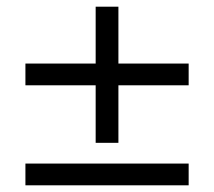

<svg xmlns="http://www.w3.org/2000/svg" viewBox="-20 -554 640 574"><path d="M266 -127V-299H56V-364H266V-534H334V-364H544V-299H334V-127ZM56 0V-65H544V0Z"/></svg>

Font: Nunito Sans 8pt
Style: Regular
Weight: 400
Version: Version 3.101;gftools[0.9.27]